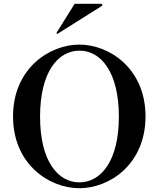

<svg xmlns="http://www.w3.org/2000/svg" viewBox="-20 -983 840 1016"><path d="M286 -805C284 -804 284 -804 283 -804C281 -804 279 -806 279 -807L280 -811L375 -963H514C518 -963 521 -960 521 -956C521 -954 521 -953 518 -951ZM400 13C559 13 750 -113 750 -367C750 -620 559 -747 400 -747C241 -747 49 -620 49 -367C49 -113 241 13 400 13ZM400 -18C286 -18 192 -131 192 -366C192 -601 286 -715 401 -715C514 -715 609 -601 609 -366C609 -131 514 -18 400 -18Z"/></svg>

Font: Shippori Mincho OTF
Style: Bold
Weight: 800
Designer: FONTDASU
Foundry: FONTDASU / Google Inc. / but / Adobe
Version: Version 3.300;hotconv 1.0.109;makeotfexe 2.5.65596